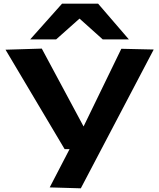

<svg xmlns="http://www.w3.org/2000/svg" viewBox="-20 -810 865 1043"><path d="M250 208 358 0H331L10 -540L207 -546L434 -123L639 -545L815 -541L419 213ZM144 -596 317 -790H513L680 -596H538L412 -709L285 -596Z"/></svg>

Font: Georama ExtraExtended SemiBold
Style: Regular
Weight: 600
Width: 8
Designer: Jean-Baptiste Levee
Foundry: Production Type
Version: Version 1.000